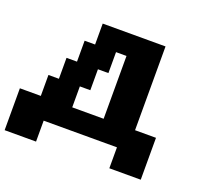

<svg xmlns="http://www.w3.org/2000/svg" viewBox="-126 -788 1188 1077"><g transform="rotate(20 468.5 -250.0)"><path d="M625 125H812.5V-125H687.5V-625H312.5V-500H250V-375H187.5V-250H125V-125H0V125H187.5V0H625ZM500 -125H312.5V-250H375V-375H437.5V-500H500Z"/></g></svg>

Font: Faithful 32x
Style: Semibold
Weight: 400
Foundry: Faithful Resource Pack
Version: Version 1.0; January 27, 2023